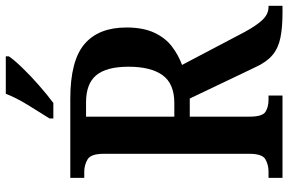

<svg xmlns="http://www.w3.org/2000/svg" viewBox="-182 -788 971 646"><g transform="rotate(-90 303.0 -465.5)"><path d="M27 0V-47H48Q71 -47 89.5 -57.5Q108 -68 108 -111V-602Q108 -645 89 -656Q70 -667 48 -667H27V-714H293Q421 -714 477 -666.5Q533 -619 533 -525Q533 -469 515.5 -431.5Q498 -394 469 -372Q440 -350 407 -338L517 -129Q539 -88 558.5 -67.5Q578 -47 602 -47H606V0H582Q533 0 498.5 -7Q464 -14 440.5 -33.5Q417 -53 400 -90L294 -312H233V-111Q233 -68 249 -57.5Q265 -47 290 -47H304V0ZM279 -364Q344 -364 372.5 -403.5Q401 -443 401 -518Q401 -592 372.5 -626.5Q344 -661 281 -661H233V-364ZM227 -784Q248 -817 272.5 -857Q297 -897 310 -931H436V-921Q425 -904 398 -876Q371 -848 338.5 -819.5Q306 -791 279 -771H227Z"/></g></svg>

Font: Noto Serif Khmer Condensed SemiBold
Style: Regular
Weight: 600
Width: 3
Designer: Danh Hong and the Monotype Design Team
Foundry: Monotype Imaging Inc.
Version: Version 2.004; ttfautohint (v1.8.4.7-5d5b)